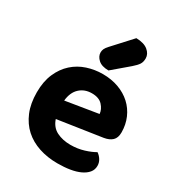

<svg xmlns="http://www.w3.org/2000/svg" viewBox="-180 -852 902 980"><g transform="rotate(30 271.5 -362.5)"><path d="M186 -177Q200 -135 235 -117.5Q270 -100 316 -100Q358 -100 395 -111.5Q432 -123 455 -137Q470 -127 480 -111Q490 -95 490 -76Q490 -53 476 -36Q462 -19 437.5 -7.5Q413 4 379.5 9.5Q346 15 306 15Q247 15 197 -1.5Q147 -18 111 -50.5Q75 -83 54.5 -132Q34 -181 34 -247Q34 -311 54.5 -358Q75 -405 109.5 -436Q144 -467 188.5 -481.5Q233 -496 280 -496Q331 -496 373.5 -480.5Q416 -465 446.5 -437Q477 -409 494 -370Q511 -331 511 -285Q511 -253 494 -237Q477 -221 446 -216ZM281 -383Q238 -383 209.5 -356.5Q181 -330 176 -280L367 -311Q365 -337 344 -360Q323 -383 281 -383ZM336 -740Q382 -739 405.5 -719.5Q429 -700 429 -674Q429 -653 420 -639Q411 -625 389 -606L295 -526Q255 -526 234.5 -544.5Q214 -563 214 -586Q214 -597 218.5 -607Q223 -617 236 -631Z"/></g></svg>

Font: Baloo Paaji 2
Style: Bold
Weight: 700
Designer: Shuchita Grover, Noopur Datye and Ek Type
Foundry: Ek Type
Version: Version 1.640;hotconv 1.0.111;makeotfexe 2.5.65597; ttfautoh